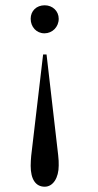

<svg xmlns="http://www.w3.org/2000/svg" viewBox="-20 -488 370 726"><path d="M156 -282H143L98 101C97 113 96 126 96 139C96 190 115 218 149 218C181 218 202 184 202 138C202 124 202 117 200 99ZM202 -417C202 -446 179 -468 149 -468C118 -468 96 -447 96 -417C96 -386 118 -362 148 -362C178 -362 202 -386 202 -417Z"/></svg>

Font: XITS
Style: Regular
Weight: 400
Designer: MicroPress Inc., with final additions and corrections provided by Coen Hoffman, Elsevier (retired)
Version: Version 1.302